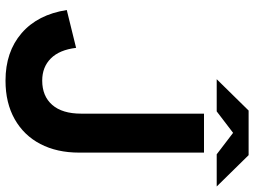

<svg xmlns="http://www.w3.org/2000/svg" viewBox="-130 -758 901 680"><g transform="rotate(90 320.0 -417.5)"><path d="M265 13Q163 13 97 -44Q31 -101 15 -204L149 -237Q156 -178 186.5 -147.5Q217 -117 265 -117Q320 -117 351 -152.5Q382 -188 382 -255V-690H520V-248Q520 -169 489.5 -110.5Q459 -52 401.5 -19.5Q344 13 265 13ZM526 -735 378 -848H529L640 -735ZM260 -735 371 -848H522L374 -735Z"/></g></svg>

Font: Radio Canada Big SemiBold
Style: Regular
Weight: 600
Designer: Étienne Aubert Bonn
Foundry: Coppers and Brasses
Version: Version 1.001